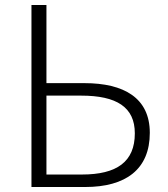

<svg xmlns="http://www.w3.org/2000/svg" viewBox="-20 -749 672 769"><path d="M106 0H321C484 0 580 -71 580 -217C580 -357 476 -416 318 -416H166V-729H106ZM166 -50V-366H305C447 -366 520 -320 520 -215C520 -101 448 -50 308 -50Z"/></svg>

Font: Noto Sans CJK KR Light
Style: Regular
Weight: 300
Designer: Ryoko NISHIZUKA (kana & ideographs); Paul D. Hunt (Latin, Greek & Cyrillic); Wenlong ZHANG (bopomofo); Sandoll Communica
Foundry: Adobe Systems Incorporated
Version: Version 1.004;PS 1.004;hotconv 1.0.82;makeotf.lib2.5.63406